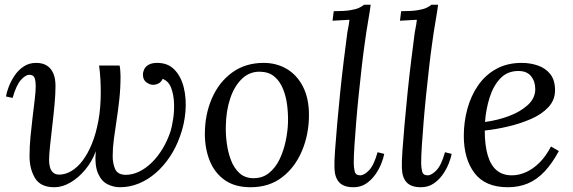

<svg xmlns="http://www.w3.org/2000/svg" viewBox="-20 -775 2405 806"><path d="M640 -511Q685 -511 712.5 -482.5Q740 -454 751.5 -407.5Q763 -361 758.5 -306.5Q754 -252 735 -201Q719 -156 693.5 -117.5Q668 -79 635 -50Q602 -21 563.5 -5Q525 11 483 11Q457 11 431.5 -1.5Q406 -14 391.5 -47Q377 -80 382 -140Q367 -98 338.5 -63.5Q310 -29 276 -9Q242 11 208 11Q150 11 127 -27.5Q104 -66 104 -119Q104 -159 108 -201.5Q112 -244 117 -284.5Q122 -325 126 -359Q130 -393 130 -414Q130 -433 125.5 -447Q121 -461 103 -461Q87 -461 67.5 -439Q48 -417 33 -364L5 -370Q8 -388 17 -411.5Q26 -435 41.5 -458Q57 -481 79.5 -496Q102 -511 132 -511Q159 -511 177 -499.5Q195 -488 204 -466.5Q213 -445 213 -414Q213 -381 209 -337Q205 -293 199.5 -247Q194 -201 190 -162Q186 -123 186 -102Q186 -88 189.5 -74Q193 -60 202.5 -51Q212 -42 229 -42Q254 -42 279.5 -57Q305 -72 327 -101Q349 -130 366 -172Q383 -214 393 -268Q403 -322 403 -388Q403 -414 401.5 -442Q400 -470 396 -500H482Q484 -492 485 -477.5Q486 -463 486 -455Q486 -405 481 -359Q476 -313 469.5 -271Q463 -229 458 -191Q453 -153 453 -119Q453 -90 463 -66Q473 -42 507 -41Q536 -41 564 -54.5Q592 -68 617.5 -93Q643 -118 663 -151.5Q683 -185 696 -224Q702 -244 707 -276.5Q712 -309 710.5 -343.5Q709 -378 698.5 -406Q688 -434 663 -444Q657 -431 646 -425Q635 -419 622 -419Q609 -419 594.5 -429.5Q580 -440 580 -462Q580 -473 585.5 -484.5Q591 -496 604.5 -503.5Q618 -511 640 -511Z M1087 -511Q1141 -511 1184 -485.5Q1227 -460 1252 -411Q1277 -362 1277 -292Q1277 -212 1248 -142.5Q1219 -73 1164.5 -31Q1110 11 1032 11Q966 11 923.5 -19Q881 -49 860.5 -100Q840 -151 840 -213Q840 -294 869.5 -362Q899 -430 954.5 -470.5Q1010 -511 1087 -511ZM1072 -474Q1028 -475 996 -444.5Q964 -414 946.5 -362Q929 -310 928 -246Q927 -212 932 -174Q937 -136 949.5 -103Q962 -70 984.5 -49Q1007 -28 1041 -27Q1081 -26 1109 -48.5Q1137 -71 1154 -107Q1171 -143 1179.5 -184Q1188 -225 1189 -261Q1190 -296 1185.5 -333Q1181 -370 1168 -402Q1155 -434 1132 -453.5Q1109 -473 1072 -474Z M1536 -755Q1533 -730 1527.5 -699Q1522 -668 1517.5 -638Q1513 -608 1510 -585Q1504 -543 1498 -489.5Q1492 -436 1486 -378.5Q1480 -321 1475.5 -266Q1471 -211 1468 -165.5Q1465 -120 1465 -91Q1465 -72 1469 -55.5Q1473 -39 1492 -39Q1509 -39 1529.5 -60.5Q1550 -82 1565 -136L1593 -129Q1590 -112 1580.5 -88Q1571 -64 1555 -41.5Q1539 -19 1516.5 -4Q1494 11 1464 11Q1423 11 1404 -9.5Q1385 -30 1384 -70Q1383 -95 1386.5 -144Q1390 -193 1395.5 -255.5Q1401 -318 1408 -386.5Q1415 -455 1423 -520Q1431 -585 1438 -638Q1443 -665 1444.5 -673.5Q1446 -682 1447 -692Q1429 -691 1411.5 -690Q1394 -689 1376 -688L1381 -728Q1425 -728 1449.5 -732Q1474 -736 1487 -742Q1500 -748 1508 -755Z M1819 -755Q1816 -730 1810.5 -699Q1805 -668 1800.5 -638Q1796 -608 1793 -585Q1787 -543 1781 -489.5Q1775 -436 1769 -378.5Q1763 -321 1758.5 -266Q1754 -211 1751 -165.5Q1748 -120 1748 -91Q1748 -72 1752 -55.5Q1756 -39 1775 -39Q1792 -39 1812.5 -60.5Q1833 -82 1848 -136L1876 -129Q1873 -112 1863.5 -88Q1854 -64 1838 -41.5Q1822 -19 1799.5 -4Q1777 11 1747 11Q1706 11 1687 -9.5Q1668 -30 1667 -70Q1666 -95 1669.5 -144Q1673 -193 1678.5 -255.5Q1684 -318 1691 -386.5Q1698 -455 1706 -520Q1714 -585 1721 -638Q1726 -665 1727.5 -673.5Q1729 -682 1730 -692Q1712 -691 1694.5 -690Q1677 -689 1659 -688L1664 -728Q1708 -728 1732.5 -732Q1757 -736 1770 -742Q1783 -748 1791 -755Z M2170 -511Q2206 -511 2238 -500Q2270 -489 2290 -464Q2310 -439 2310 -396Q2310 -355 2282 -325Q2254 -295 2209 -275.5Q2164 -256 2113 -244Q2062 -232 2015 -227Q2015 -165 2027.5 -123Q2040 -81 2065 -60Q2090 -39 2129 -39Q2158 -39 2187.5 -52Q2217 -65 2244 -91.5Q2271 -118 2293 -160L2326 -141Q2298 -89 2266 -55Q2234 -21 2196 -5Q2158 11 2112 11Q2017 11 1972 -48.5Q1927 -108 1927 -205Q1927 -263 1942 -318Q1957 -373 1987 -416.5Q2017 -460 2063 -485.5Q2109 -511 2170 -511ZM2156 -477Q2110 -477 2080.5 -446Q2051 -415 2035.5 -366Q2020 -317 2016 -263Q2069 -270 2117 -288Q2165 -306 2196 -334.5Q2227 -363 2227 -401Q2227 -433 2209.5 -455Q2192 -477 2156 -477Z"/></svg>

Font: Lora Italic
Style: Italic
Weight: 400
Italic angle: -3°
Designer: Olga Karpushina, Alexei Vanyashin (Cyrillic)
Foundry: Cyreal
Version: Version 2.210; ttfautohint (v1.8.1.43-b0c9)